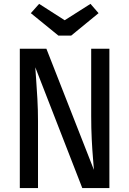

<svg xmlns="http://www.w3.org/2000/svg" viewBox="-20 -954 655 974"><path d="M397.4 0 159 -612.8Q160 -594.9 163.3 -551.5Q166.7 -508.2 169.7 -452.1Q172.8 -395.9 172.8 -340V0H80.5V-706.7H215.4L456.4 -92.3Q455.4 -109.7 451.8 -150.5Q448.2 -191.3 445.4 -247.2Q442.6 -303.1 442.6 -366.7V-706.7H534.9V0ZM439 -934.4 480 -887.2 341 -773.3H276.4L136.4 -887.2L178.5 -934.4L308.2 -851.3Z"/></svg>

Font: Fira Code Retina
Style: Regular
Weight: 450
Monospace: yes
Designer: Carrois Corporate, Edenspiekermann AG, Nikita Prokopov
Foundry: Carrois Corporate, Edenspiekermann AG, Nikita Prokopov
Version: Version 6.002